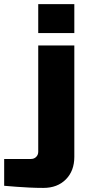

<svg xmlns="http://www.w3.org/2000/svg" viewBox="-110 -730 430 930"><path d="M-89.8 40H40Q55.2 40 65.2 30Q75.2 20 75.2 4.9V-509.8H250V29.8Q250 97.7 209 138.9Q168 180.2 100.1 180.2Q65.9 180.2 32 178.5Q-2 176.8 -28.8 174.8Q-61 172.9 -89.8 169.9ZM75.2 -569.8V-710H250V-569.8Z"/></svg>

Font: Russo One
Style: Regular
Weight: 400
Designer: Jovanny lemonad
Foundry: Jovanny Lemonad
Version: Version 1.000